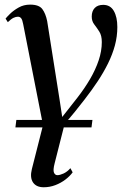

<svg xmlns="http://www.w3.org/2000/svg" viewBox="-20 -538 536 810"><path d="M306.5 -126Q336.5 -164.5 359.8 -204.2Q383 -244 396.2 -283.2Q409.5 -322.5 409.5 -360.5Q409.5 -388 399 -404.5Q388.5 -421 377.8 -434.8Q367 -448.5 367 -468Q367 -491 379.5 -504.2Q392 -517.5 415.5 -517.5Q445.5 -517.5 460.2 -491.8Q475 -466 475 -424Q475 -384.5 464.8 -346.5Q454.5 -308.5 435.8 -270.5Q417 -232.5 392 -194.8Q367 -157 337 -118.5Q319 -95 295.5 -66Q272 -37 253 -16.5L210.5 151Q203 180 207.8 190.5Q212.5 201 222 201Q232.5 201 248 194Q263.5 187 277 171.5L286.5 189Q275 205 256 219.5Q237 234 213.5 243Q190 252 164.5 252Q133 252 119.2 231.5Q105.5 211 114.5 175L161.5 -10L78 -435Q74.5 -454.5 69.2 -461Q64 -467.5 55.5 -467.5Q47 -467.5 37 -462.8Q27 -458 13 -444.5L3.5 -459.5Q8 -465.5 22.5 -479.8Q37 -494 58.5 -506.2Q80 -518.5 107 -518.5Q144.5 -518.5 158.5 -499.8Q172.5 -481 179 -449L231 -120L242.5 -44.5ZM45 -0.5 49 -32H370L366 -0.5Z"/></svg>

Font: Merriweather 144pt
Style: Italic
Weight: 400
Italic angle: -7.8°
Version: Version 2.101